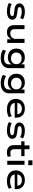

<svg xmlns="http://www.w3.org/2000/svg" viewBox="2271 -3038 956 5538"><g transform="rotate(90 2749.0 -269.0)"><path d="M309 9Q259 9 213.5 2Q168 -5 130 -17.5Q92 -30 67 -48L99 -130Q128 -112 163 -101Q198 -90 235.5 -85Q273 -80 309 -80Q373 -80 408.5 -95Q444 -110 444 -140Q444 -165 425.5 -178.5Q407 -192 361 -197L232 -213Q155 -223 116.5 -261Q78 -299 78 -354Q78 -398 105 -432.5Q132 -467 185 -487.5Q238 -508 316 -508Q360 -508 402.5 -501Q445 -494 480 -481.5Q515 -469 536 -450L500 -371Q475 -388 444 -398.5Q413 -409 379.5 -413.5Q346 -418 312 -418Q249 -418 216.5 -402Q184 -386 184 -357Q184 -332 201.5 -319Q219 -306 262 -300L387 -283Q470 -272 509.5 -237Q549 -202 549 -142Q549 -96 520 -62Q491 -28 437 -9.5Q383 9 309 9Z M912 9Q848 9 801 -13Q754 -35 729 -83Q704 -131 704 -207V-498H821V-215Q821 -174 834 -145.5Q847 -117 874.5 -102.5Q902 -88 944 -88Q990 -88 1026 -108.5Q1062 -129 1082 -162Q1102 -195 1102 -232V-498H1219V0H1112V-107H1108Q1077 -53 1030 -22Q983 9 912 9Z M1653 189Q1586 189 1521 172Q1456 155 1413 125L1447 35Q1475 54 1509 66.5Q1543 79 1580 86Q1617 93 1653 93Q1741 93 1788.5 56.5Q1836 20 1836 -48V-123H1832Q1811 -77 1760 -47Q1709 -17 1640 -17Q1562 -17 1503.5 -47Q1445 -77 1412.5 -132.5Q1380 -188 1380 -262Q1380 -337 1412.5 -392Q1445 -447 1503.5 -477.5Q1562 -508 1640 -508Q1709 -508 1760.5 -477.5Q1812 -447 1835 -397H1836V-498H1945V-56Q1945 19 1910.5 74Q1876 129 1810.5 159Q1745 189 1653 189ZM1664 -109Q1742 -109 1786.5 -151Q1831 -193 1831 -263Q1831 -333 1786.5 -374Q1742 -415 1664 -415Q1586 -415 1541 -374Q1496 -333 1496 -263Q1496 -193 1541 -151Q1586 -109 1664 -109Z M2379 189Q2312 189 2247 172Q2182 155 2139 125L2173 35Q2201 54 2235 66.5Q2269 79 2306 86Q2343 93 2379 93Q2467 93 2514.5 56.5Q2562 20 2562 -48V-123H2558Q2537 -77 2486 -47Q2435 -17 2366 -17Q2288 -17 2229.5 -47Q2171 -77 2138.5 -132.5Q2106 -188 2106 -262Q2106 -337 2138.5 -392Q2171 -447 2229.5 -477.5Q2288 -508 2366 -508Q2435 -508 2486.5 -477.5Q2538 -447 2561 -397H2562V-498H2671V-56Q2671 19 2636.5 74Q2602 129 2536.5 159Q2471 189 2379 189ZM2390 -109Q2468 -109 2512.5 -151Q2557 -193 2557 -263Q2557 -333 2512.5 -374Q2468 -415 2390 -415Q2312 -415 2267 -374Q2222 -333 2222 -263Q2222 -193 2267 -151Q2312 -109 2390 -109Z M3141 9Q3044 9 2974.5 -21.5Q2905 -52 2868.5 -110Q2832 -168 2832 -248Q2832 -323 2866 -381.5Q2900 -440 2963.5 -474Q3027 -508 3115 -508Q3196 -508 3254.5 -476.5Q3313 -445 3344 -387.5Q3375 -330 3375 -250V-215H2921V-291H3295L3275 -271Q3275 -346 3233 -384Q3191 -422 3115 -422Q3065 -422 3026.5 -404Q2988 -386 2966 -351Q2944 -316 2944 -264V-252Q2944 -195 2967 -158Q2990 -121 3035 -102Q3080 -83 3147 -83Q3196 -83 3243 -93.5Q3290 -104 3326 -131L3362 -50Q3321 -19 3261.5 -5Q3202 9 3141 9Z M3744 9Q3694 9 3648.5 2Q3603 -5 3565 -17.5Q3527 -30 3502 -48L3534 -130Q3563 -112 3598 -101Q3633 -90 3670.5 -85Q3708 -80 3744 -80Q3808 -80 3843.5 -95Q3879 -110 3879 -140Q3879 -165 3860.5 -178.5Q3842 -192 3796 -197L3667 -213Q3590 -223 3551.5 -261Q3513 -299 3513 -354Q3513 -398 3540 -432.5Q3567 -467 3620 -487.5Q3673 -508 3751 -508Q3795 -508 3837.5 -501Q3880 -494 3915 -481.5Q3950 -469 3971 -450L3935 -371Q3910 -388 3879 -398.5Q3848 -409 3814.5 -413.5Q3781 -418 3747 -418Q3684 -418 3651.5 -402Q3619 -386 3619 -357Q3619 -332 3636.5 -319Q3654 -306 3697 -300L3822 -283Q3905 -272 3944.5 -237Q3984 -202 3984 -142Q3984 -96 3955 -62Q3926 -28 3872 -9.5Q3818 9 3744 9Z M4377 9Q4275 9 4221 -41.5Q4167 -92 4167 -186V-404H4056V-498H4173V-642H4284V-498H4484V-404H4284V-193Q4284 -140 4312.5 -114.5Q4341 -89 4397 -89Q4421 -89 4443 -93Q4465 -97 4486 -105L4503 -15Q4477 -2 4445 3.5Q4413 9 4377 9Z M4605 -606V-727H4745V-606ZM4618 0V-498H4734V0Z M5204 9Q5107 9 5037.5 -21.5Q4968 -52 4931.5 -110Q4895 -168 4895 -248Q4895 -323 4929 -381.5Q4963 -440 5026.5 -474Q5090 -508 5178 -508Q5259 -508 5317.5 -476.5Q5376 -445 5407 -387.5Q5438 -330 5438 -250V-215H4984V-291H5358L5338 -271Q5338 -346 5296 -384Q5254 -422 5178 -422Q5128 -422 5089.5 -404Q5051 -386 5029 -351Q5007 -316 5007 -264V-252Q5007 -195 5030 -158Q5053 -121 5098 -102Q5143 -83 5210 -83Q5259 -83 5306 -93.5Q5353 -104 5389 -131L5425 -50Q5384 -19 5324.5 -5Q5265 9 5204 9Z"/></g></svg>

Font: Nunito Sans 7pt SemiExpanded SemiBold
Style: Regular
Weight: 600
Width: 6
Designer: Vernon Adams
Foundry: Vernon Adams
Version: Version 3.101;gftools[0.9.27]